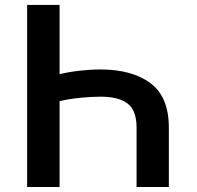

<svg xmlns="http://www.w3.org/2000/svg" viewBox="-20 -747 788 767"><path d="M654.5 0H525.6V-237.2Q525.6 -306.1 489.5 -333.5Q453.5 -360.8 381.7 -360.8Q345.2 -360.8 299.7 -356.2Q254.3 -351.6 218 -343V0H88.4V-727.3H218V-450.6Q253.6 -459.5 297.8 -464.5Q342 -469.5 381.7 -469.5Q507.1 -469.5 580.8 -415Q654.5 -360.4 654.5 -237.2Z"/></svg>

Font: Inter Zeller Semi Bold
Style: Regular
Weight: 600
Designer: Rasmus Andersson; Joe Bland
Foundry: zeller
Version: Version 3.015;git-dec3a8cb1